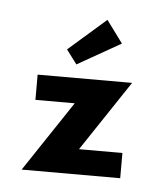

<svg xmlns="http://www.w3.org/2000/svg" viewBox="-33 -296 269 326"><g transform="rotate(5 101.5 -133.0)"><path d="M189 -163H28V-120H95L15 0H183V-43H109ZM74 -210 92 -186 166 -228 138 -266Z"/></g></svg>

Font: Hussar Tani
Style: Dwa
Weight: 700
Foundry: Cannot Into Space Fonts
Version: Version 0.92